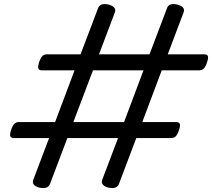

<svg xmlns="http://www.w3.org/2000/svg" viewBox="-20 -917 1058 958"><path d="M176 19Q136 8 146 -20L225 -228H50Q35 -228 31.5 -237Q28 -246 35 -268Q43 -291 51.5 -299.5Q60 -308 75 -308H255L352 -566H190Q175 -566 171.5 -575Q168 -584 175 -606Q183 -629 191.5 -637.5Q200 -646 215 -646H382L470 -878Q482 -904 523 -894Q563 -882 553 -855L474 -646H726L814 -878Q824 -904 866 -894Q907 -882 896 -855L817 -646H998Q1013 -646 1017 -637.5Q1021 -629 1013 -606Q1006 -584 997 -575Q988 -566 973 -566H787L690 -308H858Q873 -308 877 -299.5Q881 -291 873 -268Q866 -246 857 -237Q848 -228 833 -228H660L573 2Q562 28 520 19Q501 14 493 4Q485 -6 490 -20L569 -228H316L229 2Q218 28 176 19ZM346 -308H599L696 -566H444Z"/></svg>

Font: Playwrite AU VIC
Style: Regular
Weight: 400
Designer: Veronika Burian, José Scaglione
Foundry: TypeTogether
Version: Version 1.002